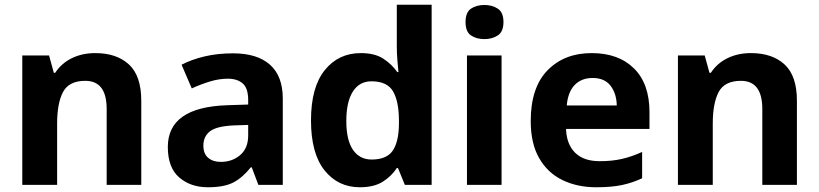

<svg xmlns="http://www.w3.org/2000/svg" viewBox="-20 -780 3454 810"><path d="M382 -556Q472 -556 524 -508Q576 -460 576 -355V0H430V-320Q430 -439 340 -439Q271 -439 246 -392Q221 -345 221 -258V0H74V-546H187L207 -473H213Q239 -513 283 -534.5Q327 -556 382 -556Z M963 -555Q1065 -555 1119 -507Q1173 -459 1173 -364V0H1070L1042 -74H1038Q1003 -30 964 -10Q925 10 857 10Q784 10 736 -31.5Q688 -73 688 -160Q688 -327 936 -336L1027 -339V-358Q1027 -408 1004 -428Q981 -448 941 -448Q904 -448 865 -436Q826 -424 789 -407L746 -507Q788 -529 843 -542Q898 -555 963 -555ZM968 -251Q895 -248 866.5 -226.5Q838 -205 838 -166Q838 -131 858.5 -114Q879 -97 911 -97Q960 -97 993.5 -126Q1027 -155 1027 -208V-253Z M1498 10Q1406 10 1349 -61.5Q1292 -133 1292 -272Q1292 -412 1350 -484Q1408 -556 1502 -556Q1561 -556 1597 -532.5Q1633 -509 1656 -476H1661Q1659 -493 1656.5 -525Q1654 -557 1654 -583V-760H1801V0H1688L1659 -71H1654Q1632 -37 1595 -13.5Q1558 10 1498 10ZM1548 -107Q1611 -107 1636.5 -144Q1662 -181 1663 -255V-271Q1663 -351 1638.5 -394Q1614 -437 1547 -437Q1496 -437 1468.5 -393.5Q1441 -350 1441 -270Q1441 -189 1469 -148Q1497 -107 1548 -107Z M2024 -759Q2056 -759 2080 -743.5Q2104 -728 2104 -687Q2104 -646 2080 -630.5Q2056 -615 2024 -615Q1990 -615 1967 -630.5Q1944 -646 1944 -687Q1944 -728 1967 -743.5Q1990 -759 2024 -759ZM2096 -546V0H1950V-546Z M2476 -556Q2589 -556 2654.5 -491.5Q2720 -427 2720 -307V-236H2368Q2370 -172 2406 -136Q2442 -100 2510 -100Q2562 -100 2603.5 -109.5Q2645 -119 2689 -139V-28Q2649 -9 2604.5 0.5Q2560 10 2495 10Q2415 10 2352.5 -20.5Q2290 -51 2254.5 -113Q2219 -175 2219 -269Q2219 -411 2290 -483.5Q2361 -556 2476 -556ZM2480 -451Q2433 -451 2404.5 -421.5Q2376 -392 2371 -335H2582Q2581 -385 2556 -418Q2531 -451 2480 -451Z M3148 -556Q3238 -556 3290 -508Q3342 -460 3342 -355V0H3196V-320Q3196 -439 3106 -439Q3037 -439 3012 -392Q2987 -345 2987 -258V0H2840V-546H2953L2973 -473H2979Q3005 -513 3049 -534.5Q3093 -556 3148 -556Z"/></svg>

Font: Noto Sans Syriac
Style: Bold
Weight: 700
Designer: Patrick Giasson and the Monotype Design Team
Foundry: Monotype Imaging Inc.
Version: Version 3.000; ttfautohint (v1.8.4.7-5d5b)